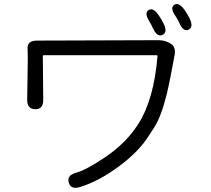

<svg xmlns="http://www.w3.org/2000/svg" viewBox="-20 -873 1040 946"><path d="M376 48Q329 63 319 27Q308 -9 355 -22Q404 -35 499 -99Q600 -167 660 -260Q738 -380 756 -596Q756 -601 751 -601H196Q191 -601 191 -596L193 -383Q194 -334 154 -335Q113 -335 114 -383L117 -586Q117 -609 116 -632Q113 -673 162 -673L761 -675Q794 -675 821 -658Q848 -641 840 -600Q816 -467 800 -403Q773 -296 739 -244Q726 -224 713 -204Q666 -128 567.5 -54.5Q469 19 376 48ZM781 -701Q754 -689 734 -733Q725 -753 715 -769Q690 -809 712 -823Q734 -838 761 -799Q773 -783 786 -757Q807 -714 781 -701ZM909 -727Q883 -715 864 -759Q855 -779 844 -795Q817 -834 838 -849Q860 -864 888 -826Q902 -806 914 -783Q935 -739 909 -727Z"/></svg>

Font: Resource Han Rounded JP Normal
Style: Regular
Weight: 350
Designer: Cyano Hao (round all glyphs); Ryoko NISHIZUKA 西塚涼子 (kana, bopomofo & ideographs); Paul D. Hunt (Latin, Greek & Cyrillic)
Foundry: Cyano Hao
Version: 0.990